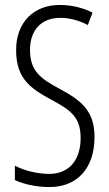

<svg xmlns="http://www.w3.org/2000/svg" viewBox="-20 -744 441 774"><path d="M361 -191C361 -294 312 -337 220 -386C144 -427 101 -457 101 -543C101 -621 145 -672 223 -672C255 -672 295 -664 334 -643L353 -693C321 -710 273 -724 222 -724C118 -725 44 -655 45 -541C45 -427 104 -387 185 -343C270 -298 305 -269 305 -187C305 -103 262 -43 178 -43C134 -43 80 -55 40 -76V-18C81 1 132 10 180 10C292 10 361 -67 361 -191Z"/></svg>

Font: Noto Sans Myanmar UI ExtraCondensed Light
Style: Regular
Weight: 300
Width: 2
Designer: Monotype Design Team
Foundry: Monotype Imaging Inc.
Version: Version 2.103